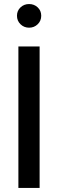

<svg xmlns="http://www.w3.org/2000/svg" viewBox="-20 -930 288 950"><path d="M64 0ZM71 0V-700H176V0ZM124 -793Q99 -793 81.5 -810Q64 -827 64 -852Q64 -877 81.5 -893.5Q99 -910 124 -910Q149 -910 166.5 -893.5Q184 -877 184 -852Q184 -827 166.5 -810Q149 -793 124 -793Z"/></svg>

Font: Red Hat Display Medium
Style: Regular
Weight: 500
Designer: Pentagram / MCKL
Foundry: Pentagram / MCKL
Version: Version 1.005; Red Hat Display Medium